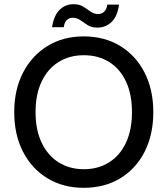

<svg xmlns="http://www.w3.org/2000/svg" viewBox="-20 -886 801 918"><path d="M380 12Q282 12 207 -33.5Q132 -79 90 -160.5Q48 -242 48 -350Q48 -457 90 -538.5Q132 -620 207 -666Q282 -712 380 -712Q480 -712 555 -666Q630 -620 671.5 -538.5Q713 -457 713 -350Q713 -242 671.5 -160.5Q630 -79 555 -33.5Q480 12 380 12ZM381 -77Q450 -77 502 -110Q554 -143 582.5 -204Q611 -265 611 -350Q611 -435 582.5 -496Q554 -557 502 -589.5Q450 -622 381 -622Q312 -622 260 -589.5Q208 -557 179 -496Q150 -435 150 -350Q150 -265 179 -204Q208 -143 260 -110Q312 -77 381 -77ZM445 -754Q418 -754 399 -766Q380 -778 364 -789.5Q348 -801 327 -801Q311 -801 299.5 -790Q288 -779 285 -756H229Q237 -811 264.5 -838.5Q292 -866 332 -866Q359 -866 377.5 -854.5Q396 -843 412.5 -831Q429 -819 450 -819Q467 -819 478.5 -830.5Q490 -842 493 -864H549Q542 -809 514 -781.5Q486 -754 445 -754Z"/></svg>

Font: DM Sans 11pt Medium
Style: Regular
Weight: 500
Version: Version 4.004;gftools[0.9.30]